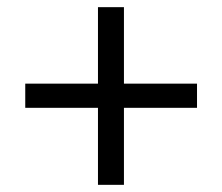

<svg xmlns="http://www.w3.org/2000/svg" viewBox="-20 -603 620 536"><path d="M530 -302H326V-87H253.5V-302H50.5V-369.5H253.5V-583H326V-369.5H530Z"/></svg>

Font: TypoPRO Lato
Style: Regular
Weight: 400
Designer: Lukasz Dziedzic with Adam Twardoch and Botio Nikoltchev
Foundry: tyPoland Lukasz Dziedzic
Version: Version 2.010; 2014-09-01; http://www.latofonts.com/